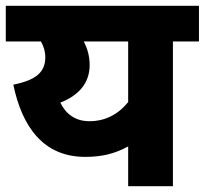

<svg xmlns="http://www.w3.org/2000/svg" viewBox="-20 -642 706 662"><path d="M0 -622.1V-499H121.1C130.4 -482.9 136.2 -464.8 136.2 -444.8C136.2 -392.6 103.5 -365.7 25.9 -350.1C56.2 -204.6 129.4 -101.1 273.9 -101.1C331.1 -101.1 375.5 -111.8 421.9 -137.2V0H576.2V-499H666V-622.1ZM188 -288.1C252 -313.5 289.1 -355.5 289.1 -418C289.1 -449.7 280.8 -475.1 269 -499H421.9V-290C386.2 -246.1 341.3 -224.1 288.1 -224.1C239.7 -224.1 207 -249 188 -288.1Z"/></svg>

Font: Noto Reveo Sans
Style: Regular
Weight: 800
Designer: Monotype Design Team
Foundry: Monotype Imaging Inc.
Version: Version 2.007